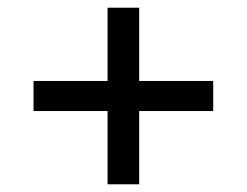

<svg xmlns="http://www.w3.org/2000/svg" viewBox="-20 -554 640 498"><path d="M259 -266H67V-344H259V-534H341V-344H533V-266H341V-76H259Z"/></svg>

Font: IBM Plex Serif SmBld
Style: Regular
Weight: 600
Designer: Mike Abbink, Paul van der Laan, Pieter van Rosmalen
Foundry: Bold Monday
Version: Version 3.001